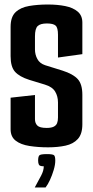

<svg xmlns="http://www.w3.org/2000/svg" viewBox="-20 -646 413 851"><path d="M193 7Q149 7 110.5 1Q72 -5 49.5 -22.5Q27 -40 27 -73V-213L135 -225V-118Q135 -100 145.5 -89.5Q156 -79 187 -79Q207 -79 218 -84.5Q229 -90 233 -100Q237 -110 237 -125V-192Q237 -219 224.5 -240Q212 -261 179 -271L110 -292Q66 -306 46.5 -328Q27 -350 27 -397V-527Q27 -571 49 -592Q71 -613 109 -619.5Q147 -626 192 -626Q235 -626 269.5 -619Q304 -612 324.5 -594.5Q345 -577 345 -546V-406L237 -391V-492Q237 -523 226.5 -532.5Q216 -542 188 -542Q159 -542 147 -530.5Q135 -519 135 -485V-427Q135 -404 145.5 -384.5Q156 -365 180 -357L257 -333Q304 -318 324.5 -295.5Q345 -273 345 -226V-95Q345 -52 325 -30Q305 -8 270.5 -0.5Q236 7 193 7ZM134 185Q151 154 162.5 132Q174 110 174 91Q156 91 152.5 84Q149 77 149 66Q149 49 154 43Q159 37 188 37Q215 37 220 42.5Q225 48 225 66Q225 84 218 107.5Q211 131 201.5 151.5Q192 172 182 185Z"/></svg>

Font: Smooch Sans
Style: Bold
Weight: 700
Designer: Robert E. Leuschke
Foundry: Robert E. Leuschke
Version: Version 1.010